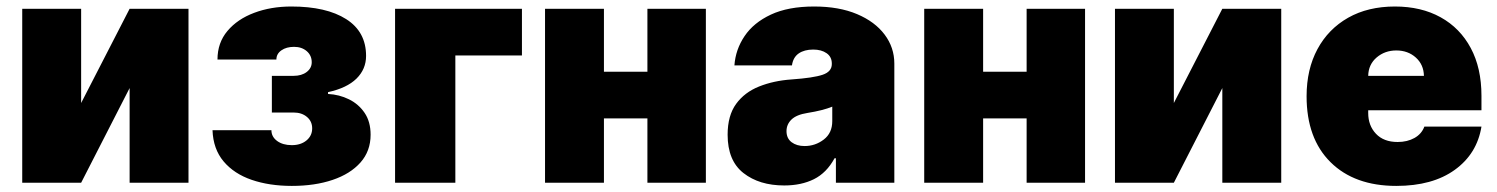

<svg xmlns="http://www.w3.org/2000/svg" viewBox="-20 -573 4695 602"><path d="M234.4 -250 386.4 -545.5H571V0H386.4V-296.9L234.4 0H49.7V-545.5H234.4Z M646.3 -164.8H831Q831 -144.2 848.9 -131Q866.8 -117.9 894.9 -117.9Q922.9 -117.9 940.9 -132.6Q958.8 -147.4 958.8 -170.5Q958.8 -192.5 942.5 -206.3Q926.1 -220.2 900.6 -220.2H832.4V-335.2H900.6Q925.8 -335.2 941.6 -347.3Q957.4 -359.4 957.4 -377.8Q957.4 -399.1 941.8 -412.6Q926.1 -426.1 902 -426.1Q877.8 -426.1 862.2 -415.1Q846.6 -404.1 846.6 -386.4H661.9Q661.9 -438.9 693.2 -476Q724.4 -513.1 777 -532.8Q829.5 -552.6 893.5 -552.6Q1003.2 -552.6 1065.5 -513Q1127.8 -473.4 1127.8 -397.7Q1127.8 -356.2 1097.7 -326.5Q1067.5 -296.9 1008.5 -284.1V-278.4Q1043.7 -276.6 1074 -261.7Q1104.4 -246.8 1123.2 -219.1Q1142 -191.4 1142 -150.6Q1142 -99.4 1110.3 -63.6Q1078.5 -27.7 1022.7 -8.9Q967 9.9 894.9 9.9Q824.6 9.9 769.2 -9.1Q713.8 -28.1 681.1 -66.9Q648.4 -105.8 646.3 -164.8Z M1616.5 -545.5V-399.1H1407.7V0H1218.7V-545.5Z M1873.6 -545.5V-348H2009.9V-545.5H2193.2V0H2009.9V-201.7H1873.6V0H1688.9V-545.5Z M2438.9 8.5Q2360.8 8.5 2311.1 -30.4Q2261.4 -69.2 2261.4 -150.6Q2261.4 -210.6 2288 -247.2Q2314.6 -283.7 2360.1 -301.8Q2405.5 -320 2461.6 -323.9Q2530.5 -328.8 2559.3 -338.6Q2588.1 -348.4 2588.1 -372.2V-373.6Q2588.1 -394.9 2571.7 -406.2Q2555.4 -417.6 2529.8 -417.6Q2501.8 -417.6 2484.2 -405.4Q2466.6 -393.1 2463.1 -367.9H2282.7Q2286.2 -417.6 2314.5 -459.7Q2342.7 -501.8 2397 -527.2Q2451.3 -552.6 2532.7 -552.6Q2610.8 -552.6 2667.1 -528.8Q2723.4 -505 2753.7 -464.5Q2784.1 -424 2784.1 -373.6V0H2600.9V-76.7H2596.6Q2571.7 -30.9 2532 -11.2Q2492.2 8.5 2438.9 8.5ZM2502.8 -115.1Q2536.2 -115.1 2562.9 -135.5Q2589.5 -155.9 2589.5 -193.2V-238.6Q2560.4 -226.6 2511.4 -218.8Q2477.3 -213.4 2461.6 -198.2Q2446 -182.9 2446 -161.9Q2446 -139.2 2462 -127.1Q2478 -115.1 2502.8 -115.1Z M3062.5 -545.5V-348H3198.9V-545.5H3382.1V0H3198.9V-201.7H3062.5V0H2877.8V-545.5Z M3660.5 -250 3812.5 -545.5H3997.2V0H3812.5V-296.9L3660.5 0H3475.9V-545.5H3660.5Z M4358 9.9Q4226.9 9.9 4151.8 -64.5Q4076.7 -138.8 4076.7 -271.3Q4076.7 -355.8 4110.8 -419Q4144.9 -482.2 4207 -517.4Q4269.2 -552.6 4353.7 -552.6Q4436.1 -552.6 4497 -518.8Q4557.9 -485.1 4591.4 -422.4Q4625 -359.7 4625 -272.7V-227.3H4269.9V-218.8Q4269.9 -179.3 4294.2 -153.6Q4318.5 -127.8 4362.2 -127.8Q4392.4 -127.8 4415 -140.4Q4437.5 -153.1 4446 -176.1H4625Q4611.2 -90.9 4541.4 -40.5Q4471.6 9.9 4358 9.9ZM4269.9 -335.2H4444.6Q4443.9 -370.4 4419.2 -392.6Q4394.5 -414.8 4358 -414.8Q4322.1 -414.8 4296.3 -392.8Q4270.6 -370.7 4269.9 -335.2Z"/></svg>

Font: Inter UI Black
Style: Regular
Weight: 900
Designer: Rasmus Andersson
Foundry: rsms
Version: 3.2;8d6f07862